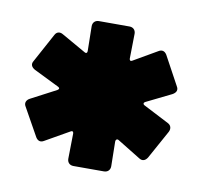

<svg xmlns="http://www.w3.org/2000/svg" viewBox="-51 -800 483 458"><g transform="rotate(10 190.5 -570.5)"><path d="M154 -395H228C237 -395 243 -401 243 -410L242 -470C242 -474 245 -477 249 -475L306 -440C314 -435 321 -438 326 -446L364 -515C368 -523 366 -531 358 -535L296 -567C292 -569 292 -573 296 -575L357 -605C366 -610 369 -617 364 -625L326 -695C321 -703 314 -705 306 -700L249 -667C244 -664 242 -667 242 -671L243 -731C243 -740 237 -746 228 -746H154C145 -746 139 -740 139 -731L140 -671C140 -667 138 -664 133 -667L75 -700C67 -705 59 -703 55 -695L17 -625C12 -617 15 -610 24 -605L85 -575C89 -573 90 -570 85 -567L24 -535C16 -531 12 -523 17 -515L55 -447C60 -439 67 -437 75 -442L133 -475C138 -478 140 -475 140 -471L139 -410C139 -401 145 -395 154 -395Z"/></g></svg>

Font: Barlow Semi Condensed Black
Style: Regular
Weight: 900
Width: 4
Designer: Jeremy Tribby
Foundry: Tribby Type
Version: Version 1.408;PS 001.408;hotconv 1.0.88;makeotf.lib2.5.64775